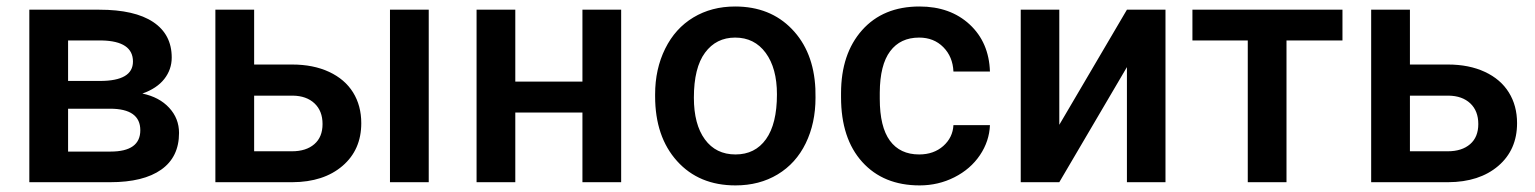

<svg xmlns="http://www.w3.org/2000/svg" viewBox="-20 -558 4700 588"><path d="M69.8 0V-528.3H284.2Q392.6 -528.3 449.2 -490.5Q505.9 -452.6 505.9 -381.8Q505.9 -345.2 483.2 -316.2Q460.4 -287.1 416 -271.5Q467.8 -260.7 498 -228Q528.3 -195.3 528.3 -150.9Q528.3 -77.1 473.9 -38.6Q419.4 0 317.4 0ZM188.5 -225.1V-93.8H318.4Q409.7 -93.8 409.7 -159.2Q409.7 -225.1 316.9 -225.1ZM188.5 -310.1H286.1Q387.2 -310.1 387.2 -369.6Q387.2 -432.1 291.5 -434.1H188.5Z M758.3 -360.4H874.5Q939.5 -360.4 987.8 -337.9Q1036.1 -315.4 1061.3 -274.9Q1086.4 -234.4 1086.4 -180.7Q1086.4 -99.1 1028.8 -49.8Q971.2 -0.5 875.5 0H639.6V-528.3H758.3ZM1293 0H1174.3V-528.3H1293ZM758.3 -265.1V-94.7H874Q917.5 -94.7 942.6 -116.5Q967.8 -138.2 967.8 -178.2Q967.8 -218.3 943.1 -241.5Q918.5 -264.6 876.5 -265.1Z M1882.3 0H1763.7V-213.4H1558.1V0H1439.5V-528.3H1558.1V-308.1H1763.7V-528.3H1882.3Z M1986.3 0ZM1986.3 -269Q1986.3 -346.7 2017.1 -408.9Q2047.9 -471.2 2103.5 -504.6Q2159.2 -538.1 2231.4 -538.1Q2338.4 -538.1 2405 -469.2Q2471.7 -400.4 2477.1 -286.6L2477.5 -258.8Q2477.5 -180.7 2447.5 -119.1Q2417.5 -57.6 2361.6 -23.9Q2305.7 9.8 2232.4 9.8Q2120.6 9.8 2053.5 -64.7Q1986.3 -139.2 1986.3 -263.2ZM2105 -258.8Q2105 -177.2 2138.7 -131.1Q2172.4 -85 2232.4 -85Q2292.5 -85 2325.9 -131.8Q2359.4 -178.7 2359.4 -269Q2359.4 -349.1 2325 -396Q2290.5 -442.9 2231.4 -442.9Q2173.3 -442.9 2139.2 -396.7Q2105 -350.6 2105 -258.8Z M2794.9 -85Q2839.4 -85 2868.7 -110.8Q2897.9 -136.7 2899.9 -174.8H3011.7Q3009.8 -125.5 2981 -82.8Q2952.1 -40 2902.8 -15.1Q2853.5 9.8 2796.4 9.8Q2685.5 9.8 2620.6 -62Q2555.7 -133.8 2555.7 -260.3V-272.5Q2555.7 -393.1 2620.1 -465.6Q2684.6 -538.1 2795.9 -538.1Q2890.1 -538.1 2949.5 -483.2Q3008.8 -428.2 3011.7 -338.9H2899.9Q2897.9 -384.3 2868.9 -413.6Q2839.8 -442.9 2794.9 -442.9Q2737.3 -442.9 2706.1 -401.1Q2674.8 -359.4 2674.3 -274.4V-255.4Q2674.3 -169.4 2705.3 -127.2Q2736.3 -85 2794.9 -85Z M3431.2 -528.3H3549.3V0H3431.2V-352.5L3224.1 0H3106V-528.3H3224.1V-175.8Z M4091.3 -434.1H3919.9V0H3801.3V-434.1H3631.8V-528.3H4091.3Z M4297.9 -360.4H4414.1Q4479 -360.4 4527.3 -337.9Q4575.7 -315.4 4600.8 -274.9Q4626 -234.4 4626 -180.7Q4626 -99.1 4568.4 -49.8Q4510.7 -0.5 4415 0H4179.2V-528.3H4297.9ZM4297.9 -265.1V-94.7H4413.6Q4457 -94.7 4482.2 -116.5Q4507.3 -138.2 4507.3 -178.2Q4507.3 -218.3 4482.7 -241.5Q4458 -264.6 4416 -265.1Z"/></svg>

Font: Roboto-o Medium
Style: Regular
Weight: 500
Designer: Google
Version: Version 2.134; 2016; ttfautohint (v1.6)